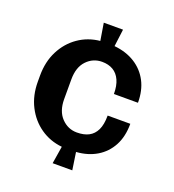

<svg xmlns="http://www.w3.org/2000/svg" viewBox="-129 -793 814 900"><g transform="rotate(20 278.5 -342.5)"><path d="M235 8 249 -79Q189 -85 141.5 -118Q94 -151 66.5 -205Q39 -259 39 -327V-358Q39 -427 66.5 -481Q94 -535 141.5 -568Q189 -601 249 -607L235 -693H331L320 -607Q380 -601 423.5 -573.5Q467 -546 490.5 -501Q514 -456 514 -395H394Q394 -436 381.5 -463.5Q369 -491 346 -504.5Q323 -518 291 -518Q246 -518 214.5 -485Q183 -452 183 -391V-293Q183 -233 215 -199.5Q247 -166 292 -166Q327 -166 351 -178.5Q375 -191 388 -218Q401 -245 401 -290H514Q514 -226 489.5 -180.5Q465 -135 421.5 -109Q378 -83 320 -79L333 8Z"/></g></svg>

Font: Chivo Medium SemiBold
Style: Regular
Weight: 600
Version: Version 2.002